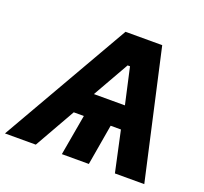

<svg xmlns="http://www.w3.org/2000/svg" viewBox="-171 -841 1042 983"><g transform="rotate(20 350.0 -350.0)"><path d="M-50 0H118L244 -222H299L260 0H407L445 -222H501L549 0H709L552 -700H352ZM309 -345 421 -542H434L478 -345Z"/></g></svg>

Font: Fixel Display 20240404
Style: Bold Italic
Weight: 700
Italic angle: -10°
Designer: AlfaBravo + MacPaw
Foundry: Kyrylo Tkachov, Marchela Mozhyna, Serhii Makarenko, Maria Weinstein, Zakhar Kryvoshyya
Version: Version 1.211;Glyphs 3.2 (3225)